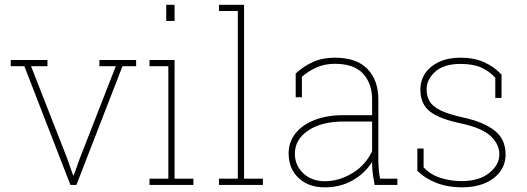

<svg xmlns="http://www.w3.org/2000/svg" viewBox="-20 -782 2228 812"><path d="M555.7 -528.3V-502H498L303.2 0H277.8L83 -502H25.4V-528.3H180.7V-502H111.3L264.2 -111.8L289.1 -40.5H292L317.4 -111.8L469.7 -502H400.4V-528.3Z M683.1 -693.4V-761.7H718.3V-693.4ZM718.3 -528.3V-26.4H797.9V0H612.3V-26.4H691.9V-502H612.3V-528.3Z M1012.2 -761.7V-26.4H1091.8V0H906.2V-26.4H985.8V-735.4H906.2V-761.7Z M1353.5 10.3Q1284.2 10.3 1242.4 -29.5Q1200.7 -69.3 1200.7 -133.8Q1200.7 -180.7 1229.5 -217.8Q1258.3 -253.9 1310.1 -274.4Q1361.8 -294.9 1432.1 -294.9H1553.7V-362.3Q1553.7 -428.2 1515.6 -470.2Q1477.5 -512.2 1396 -512.2Q1353 -512.2 1317.4 -496.1Q1281.7 -480 1256.8 -457V-370.6H1230.5V-471.2Q1263.2 -501.5 1303.5 -519.8Q1343.8 -538.1 1396.5 -538.1Q1487.8 -538.1 1533.9 -490.5Q1580.1 -442.9 1580.1 -361.3V-106.4Q1580.1 -85.9 1581.8 -65.9Q1583.5 -45.9 1587.4 -26.4H1660.6V0H1564.5Q1558.1 -34.7 1555.9 -53Q1553.7 -71.3 1553.7 -97.2Q1523.9 -49.3 1471.9 -19.5Q1419.9 10.3 1353.5 10.3ZM1353.5 -15.6Q1413.6 -15.6 1469.7 -49.3Q1525.9 -83 1553.7 -142.6V-268.1H1433.6Q1340.3 -268.1 1283.7 -230.2Q1227.1 -192.4 1227.1 -131.8Q1227.1 -82.5 1262.7 -49.1Q1298.3 -15.6 1353.5 -15.6Z M1932.6 10.3Q1875 10.3 1826.4 -8.3Q1777.8 -26.9 1745.1 -59.6V-153.8H1771.5V-74.2Q1800.3 -43.5 1842.8 -29.8Q1885.3 -16.1 1932.6 -16.1Q2005.9 -16.1 2048.8 -50.3Q2091.8 -84.5 2091.8 -129.4Q2091.8 -171.4 2055.9 -205.8Q2020 -240.2 1930.7 -259.8Q1837.4 -279.3 1797.6 -311Q1757.8 -342.8 1757.8 -403.3Q1757.8 -441.4 1778.3 -472.2Q1798.8 -502.4 1837.2 -520.3Q1875.5 -538.1 1928.2 -538.1Q1984.9 -538.1 2028.1 -518.6Q2071.3 -499 2101.1 -466.3V-367.7H2074.7V-453.1Q2049.3 -481.4 2014.6 -496.6Q1980 -511.7 1928.2 -511.7Q1856.4 -511.7 1820.3 -478.5Q1784.2 -445.3 1784.2 -404.3Q1784.2 -375.5 1796.4 -354.5Q1808.1 -333 1841.3 -316.2Q1874.5 -299.3 1938.5 -285.2Q2027.3 -265.6 2072.8 -229Q2118.2 -192.4 2118.2 -128.9Q2118.2 -66.9 2067.4 -28.3Q2016.6 10.3 1932.6 10.3Z"/></svg>

Font: Suwannaphum Thin
Style: Regular
Weight: 100
Designer: Danh Hong
Version: Version 8.002; ttfautohint (v1.8.3)